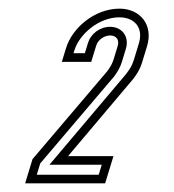

<svg xmlns="http://www.w3.org/2000/svg" viewBox="-20 -691 402 444"><path d="M223.1 -267 242.4 -330H137.4L278.4 -497C292.3 -512.8 302.6 -526.9 308.7 -547L320 -584C335.5 -634.8 302.6 -671 256.6 -671C198.4 -671 146.9 -626.1 132.8 -580L123 -548H191L202.6 -586C206.2 -597.8 219.9 -609 234.7 -609C248.6 -609 256.7 -599.3 252 -584L242.8 -554C240.2 -545.3 235.4 -536.3 228.6 -527L55.2 -323L38.1 -267ZM208.3 -287 65.1 -287 73.1 -313.2 244.3 -514.6 244.7 -515.2C252.6 -525.9 258.5 -536.8 262 -548.2L271.1 -578.2C275 -590.8 274.1 -605.7 264.4 -616.6C256.4 -625.5 245.1 -629 234.7 -629C210.5 -629 189.8 -612.5 183.5 -591.8L176.2 -568H150L151.9 -574.2C163.5 -612 208.3 -651 256.6 -651C262.9 -651 268.7 -650.1 273.9 -648.6C296.6 -641.7 310.7 -622 300.9 -589.8L289.6 -552.8C284.5 -536.3 276.8 -525.5 263.3 -510L94.3 -310H215.3Z"/></svg>

Font: Din Kursivschrift
Style: EngGhost
Weight: 400
Version: Version 1.089